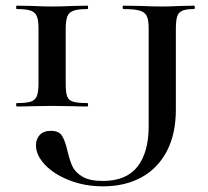

<svg xmlns="http://www.w3.org/2000/svg" viewBox="-20 -645 736 678"><path d="M289 -281Q291 -281 291 -275Q291 -269 289 -269Q256 -269 237 -270L163 -271L93 -270Q73 -269 39 -269Q37 -269 37 -275Q37 -281 39 -281Q73 -281 88.5 -286Q104 -291 110 -305.5Q116 -320 116 -350V-544Q116 -574 110 -588Q104 -602 88.5 -607.5Q73 -613 39 -613Q37 -613 37 -619Q37 -625 39 -625L93 -624Q137 -622 163 -622Q193 -622 239 -624L289 -625Q291 -625 291 -619Q291 -613 289 -613Q255 -613 239 -607Q223 -601 217.5 -586.5Q212 -572 212 -542V-350Q212 -319 217 -305Q222 -291 238 -286Q254 -281 289 -281ZM665 -613Q637 -613 623.5 -607Q610 -601 605.5 -586.5Q601 -572 601 -542V-258Q601 -172 569 -111Q537 -50 479 -18.5Q421 13 344 13Q279 13 224.5 -8.5Q170 -30 138.5 -63.5Q107 -97 107 -132Q107 -154 120.5 -168.5Q134 -183 160 -183Q188 -183 199 -165.5Q210 -148 218 -113Q226 -79 235.5 -58Q245 -37 270.5 -21.5Q296 -6 343 -6Q426 -6 465.5 -56.5Q505 -107 505 -200V-544Q505 -574 498.5 -588Q492 -602 473.5 -607.5Q455 -613 416 -613Q413 -613 413 -619Q413 -625 416 -625L477 -624Q523 -622 551 -622Q578 -622 620 -624L665 -625Q668 -625 668 -619Q668 -613 665 -613Z"/></svg>

Font: Cormorant SC SemiBold
Style: Regular
Weight: 600
Designer: Christian Thalmann (Catharsis Fonts)
Foundry: Catharsis Fonts
Version: Version 4.000